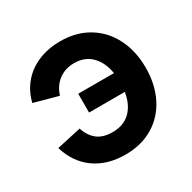

<svg xmlns="http://www.w3.org/2000/svg" viewBox="-131 -688 838 836"><g transform="rotate(-30 288.0 -270.0)"><path d="M31.7 -156.2 154.3 -183.3Q168.8 -140.4 197.1 -119.1Q225.3 -97.8 272 -97.8Q327.9 -97.8 361.6 -131Q395.3 -164.2 404.7 -223.2H225V-317.7H404.7Q395.8 -374 362.8 -408.1Q329.8 -442.2 275.3 -442.2Q231 -442.2 198.4 -418.2Q165.8 -394.2 151.7 -349.8L31.7 -382.7Q44.4 -435.4 77.5 -474.4Q110.5 -513.3 160.2 -534.2Q209.8 -555 271 -555Q351.2 -555 411.4 -518.5Q471.6 -482.1 504 -417.2Q536.5 -352.3 536.5 -269.2Q536.5 -187.2 504.8 -122.7Q473 -58.2 413.1 -21.6Q353.2 15 272.2 15Q181.5 15 119 -29.3Q56.5 -73.6 31.7 -156.2Z"/></g></svg>

Font: Tap Sans
Style: Regular
Weight: 400
Designer: Tap Payments
Foundry: Tap Payments
Version: Version 1.001;Glyphs 3.1.2 (3151)